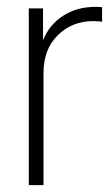

<svg xmlns="http://www.w3.org/2000/svg" viewBox="-20 -540 323 560"><path d="M64 0V-515.6H105.5V-424.3H106.4Q124 -468.3 164.3 -494.1Q204.6 -520 258.3 -520Q264.6 -520 268.8 -519.8Q272.9 -519.5 277.8 -519V-476.6Q273.9 -477.1 267.8 -477.8Q261.7 -478.5 252.9 -478.5Q190.4 -478.5 148.7 -437.5Q106.9 -396.5 106.9 -327.1V0Z"/></svg>

Font: Inter Display ExtraLight
Style: Regular
Weight: 200
Designer: Rasmus Andersson
Foundry: rsms
Version: Version 4.000;git-a52131595